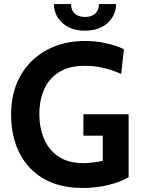

<svg xmlns="http://www.w3.org/2000/svg" viewBox="-20 -917 704 951"><path d="M388 14Q277 14 198 -31Q119 -76 77 -158Q35 -240 35 -351Q35 -460 81.5 -542Q128 -624 211 -669Q294 -714 401 -714Q456 -714 507 -702.5Q558 -691 594 -673L580 -551Q542 -568 497 -579.5Q452 -591 401 -591Q323 -591 273 -560Q223 -529 199 -475Q175 -421 175 -353Q175 -282 199.5 -226.5Q224 -171 272 -140Q320 -109 393 -109Q415 -109 439.5 -112Q464 -115 489 -120V-245H393V-351H617V-39Q580 -17 520 -1.5Q460 14 388 14ZM401 -765Q353 -765 318.5 -783Q284 -801 265.5 -831Q247 -861 247 -897H332Q332 -866 350.5 -849.5Q369 -833 401 -833Q433 -833 451.5 -849.5Q470 -866 470 -897H555Q555 -861 536.5 -831Q518 -801 483.5 -783Q449 -765 401 -765Z"/></svg>

Font: Cabin VF Beta
Style: Regular
Weight: 400
Designer: Pablo Impallari
Foundry: Pablo Impallari. http://www.impallari.com Igino Marini. http://www.ikern.com
Version: Version 2.200